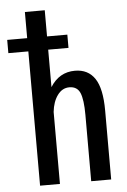

<svg xmlns="http://www.w3.org/2000/svg" viewBox="-78 -841 583 881"><g transform="rotate(-5 214.0 -400.0)"><path d="M70.5 0V-618.5H-21.5V-679.5H70.5V-800H162V-679.5H255.5V-618.5H162V-446Q203 -511.5 275.5 -511.5Q336 -511.5 367 -465.2Q398 -419 398 -317.5V0H306V-305.5Q306 -375.5 292.8 -406.8Q279.5 -438 243.5 -438Q210.5 -438 188.8 -408.2Q167 -378.5 162 -331.5V0Z"/></g></svg>

Font: League Mono Condensed
Style: Regular
Weight: 400
Width: 1
Designer: Tyler Finck
Foundry: The League of Moveable Type / Tyler Finck
Version: Version 2.210